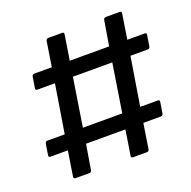

<svg xmlns="http://www.w3.org/2000/svg" viewBox="-112 -723 829 834"><g transform="rotate(-20 302.0 -306.5)"><path d="M100 0Q89 0 91 -10L109 -125H29Q19 -125 21 -135L29 -185Q31 -195 40 -195H120L156 -418H75Q65 -418 67 -428L75 -478Q77 -488 86 -488H167L185 -603Q187 -613 197 -613H260Q270 -613 268 -603L250 -488H432L451 -603Q453 -613 463 -613H526Q531 -613 533 -610.5Q535 -608 534 -603L516 -488H596Q606 -488 604 -478L596 -428Q594 -418 585 -418H505L469 -195H550Q555 -195 557 -192.5Q559 -190 558 -185L550 -135Q548 -125 539 -125H458L440 -10Q438 0 429 0H365Q355 0 357 -10L375 -125H193L174 -10Q172 0 163 0ZM204 -195H386L421 -418H239Z"/></g></svg>

Font: Sofia Sans Hairline
Style: Italic
Weight: 1
Italic angle: -9°
Designer: Botio Nikoltchev, Ani Petrova
Foundry: lettersoup
Version: Version 4.102